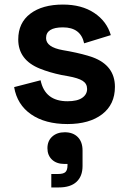

<svg xmlns="http://www.w3.org/2000/svg" viewBox="-20 -530 564 842"><path d="M276 14Q178 14 116.5 -28.5Q55 -71 42 -148L158 -178Q177 -86 276 -86Q319 -86 340.5 -101Q362 -116 362 -140Q362 -163 342.5 -175.5Q323 -188 278 -196L250 -201Q197 -212 155 -229Q60 -267 60 -357Q60 -430 113 -470Q166 -510 256 -510Q338 -510 393 -473.5Q448 -437 466 -376L349 -340Q334 -410 256 -410Q182 -410 182 -363Q182 -323 256 -310L284 -305Q346 -293 386 -279Q484 -243 484 -149Q484 -72 428 -29Q372 14 276 14ZM238 292H205V233H235Q258 233 267 224.5Q276 216 276 195V189H263Q228 189 208 170Q188 151 188 120Q188 88 209 69Q230 50 264 50Q300 50 321 71Q342 92 342 130V198Q342 243 315.5 267.5Q289 292 238 292Z"/></svg>

Font: Rootstock Sans Headline
Style: Bold
Weight: 700
Designer: Florian Karsten
Foundry: Florian Karsten
Version: Version 2.000;FEAKit 1.0